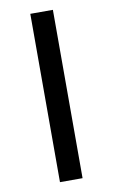

<svg xmlns="http://www.w3.org/2000/svg" viewBox="-84 -775 482 820"><g transform="rotate(-10 157.0 -365.0)"><path d="M206 0H108V-730H206Z"/></g></svg>

Font: Sora
Style: Regular
Weight: 400
Designer: Jonathan Barnbrook, Julián Moncada
Foundry: Barnbrook Fonts
Version: Version 2.000